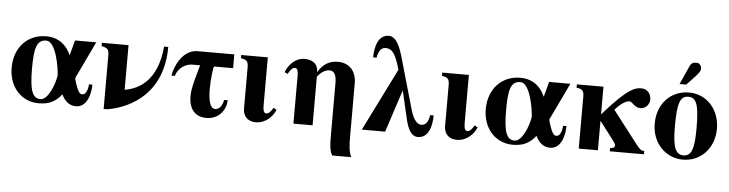

<svg xmlns="http://www.w3.org/2000/svg" viewBox="-51 -937 5265 1387"><g transform="rotate(5 2581.5 -243.5)"><path d="M592 -154C589 -104 571 -78 550 -78C536 -78 523 -80 498 -156C495 -165 489 -186 489 -191L618 -461H464L435 -352H434C411 -406 359 -473 255 -473C120 -473 25 -373 25 -226C25 -84 117 14 241 14C310 14 360 -5 407 -65C431 -14 466 12 512 12C587 12 616 -77 617 -154ZM361 -198C350 -126 305 -17 252 -17C194 -17 172 -73 172 -233C172 -382 189 -442 258 -442C326 -442 358 -262 361 -198Z M1109 -473C1087 -226 957 -156 857 -138H852V-461H659V-437C703 -428 713 -419 713 -372V14H739C919 -17 1139 -144 1139 -473Z M1380 -361C1364 -299 1330 -204 1330 -131C1330 -64 1357 14 1458 14C1550 14 1600 -60 1600 -127H1575C1562 -66 1532 -56 1515 -56C1475 -56 1464 -125 1464 -197C1464 -271 1475 -349 1480 -361H1619V-461H1352C1245 -461 1190 -336 1180 -269H1205C1220 -329 1279 -361 1322 -361Z M1862 -461H1669V-437C1709 -432 1723 -421 1723 -376V-77C1723 -31 1750 14 1815 14C1885 14 1937 -37 1958 -89L1935 -101C1922 -78 1906 -56 1886 -56C1864 -56 1862 -88 1862 -112Z M2227 0V-348C2227 -352 2233 -361 2244 -372C2266 -394 2290 -406 2315 -406C2348 -406 2365 -378 2365 -319V53C2365 129 2366 165 2387 205H2525C2507 165 2504 127 2504 52V-328C2504 -418 2452 -473 2370 -473C2309 -473 2262 -446 2227 -386H2226C2226 -456 2171 -473 2128 -473C2062 -473 2013 -419 1992 -365L2015 -354C2028 -378 2044 -402 2064 -402C2086 -402 2088 -370 2088 -346V0Z M2645 -527C2656 -594 2686 -602 2704 -602C2739 -602 2768 -587 2798 -492L2810 -454L2584 0H2753L2854 -308L2900 -110C2916 -41 2939 18 2992 18C3067 18 3092 -67 3092 -147H3067C3056 -80 3026 -72 3008 -72C2985 -72 2954 -93 2931 -172L2824 -546C2805 -612 2776 -692 2720 -692C2641 -692 2620 -600 2620 -527Z M3320 -461H3127V-437C3167 -432 3181 -421 3181 -376V-77C3181 -31 3208 14 3273 14C3343 14 3395 -37 3416 -89L3393 -101C3380 -78 3364 -56 3344 -56C3322 -56 3320 -88 3320 -112Z M4030 -154C4027 -104 4009 -78 3988 -78C3974 -78 3961 -80 3936 -156C3933 -165 3927 -186 3927 -191L4056 -461H3902L3873 -352H3872C3849 -406 3797 -473 3693 -473C3558 -473 3463 -373 3463 -226C3463 -84 3555 14 3679 14C3748 14 3798 -5 3845 -65C3869 -14 3904 12 3950 12C4025 12 4054 -77 4055 -154ZM3799 -198C3788 -126 3743 -17 3690 -17C3632 -17 3610 -73 3610 -233C3610 -382 3627 -442 3696 -442C3764 -442 3796 -262 3799 -198Z M4296 -461H4103V-437C4142 -432 4157 -421 4157 -379V0H4296V-213H4297L4395 -84C4409 -66 4416 -54 4416 -47C4416 -35 4412 -25 4382 -24V0H4630V-24C4608 -24 4599 -30 4568 -70L4389 -302C4430 -350 4469 -372 4492 -372C4517 -372 4528 -330 4575 -330C4619 -330 4641 -370 4641 -396C4641 -446 4608 -473 4570 -473C4528 -473 4474 -465 4296 -260Z M4842 -528H4890L4953 -595C4972 -616 4987 -635 4987 -648C4987 -674 4974 -692 4950 -692C4930 -692 4913 -687 4903 -664ZM5139 -229C5139 -371 5043 -473 4917 -473C4785 -473 4688 -374 4688 -228C4688 -86 4788 14 4913 14C5042 14 5139 -88 5139 -229ZM4992 -218C4992 -69 4972 -17 4914 -17C4856 -17 4835 -73 4835 -218C4835 -389 4853 -442 4914 -442C4973 -442 4992 -389 4992 -218Z"/></g></svg>

Font: XITS Math
Style: Bold
Weight: 700
Designer: MicroPress Inc., with final additions and corrections provided by Coen Hoffman, Elsevier (retired)
Version: Version 1.105